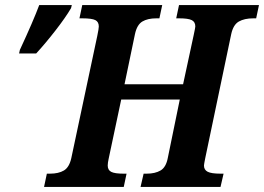

<svg xmlns="http://www.w3.org/2000/svg" viewBox="-20 -734 1037 754"><path d="M164 -52H176Q210 -52 231 -64.5Q252 -77 260 -113L362 -593Q368 -622 368 -630Q368 -648 354.5 -655Q341 -662 303 -662H292L303 -714H617L606 -662H594Q560 -662 539 -649.5Q518 -637 510 -600L469 -403H699L741 -598Q747 -626 747 -630Q747 -648 733 -655Q719 -662 684 -662H672L683 -714H997L986 -662H975Q940 -662 918 -649.5Q896 -637 888 -600L786 -113Q781 -88 781 -84Q781 -67 795.5 -59.5Q810 -52 846 -52H858L846 0H532L544 -52H556Q589 -52 610.5 -64.5Q632 -77 639 -114L686 -343H456L407 -112Q403 -94 403 -84Q403 -66 417 -59Q431 -52 465 -52H477L466 0H153ZM58 -538Q111 -652 134 -714H262L259 -702Q238 -666 198 -614.5Q158 -563 122 -524H55Z"/></svg>

Font: Noto Serif Narrow
Style: Bold Italic
Weight: 700
Width: 4
Italic angle: -12°
Designer: Monotype Design Team
Foundry: Monotype Imaging Inc.
Version: Version 1.001